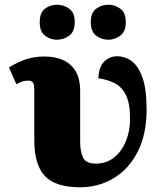

<svg xmlns="http://www.w3.org/2000/svg" viewBox="-20 -782 687 812"><path d="M319 10Q214 10 169.5 -38Q125 -86 125 -188V-406Q125 -420 120.5 -430.5Q116 -441 100 -441Q88 -441 78 -438.5Q68 -436 49 -426L18 -497Q58 -521 92 -532Q126 -543 170 -543Q211 -543 244.5 -529Q278 -515 298.5 -483Q319 -451 319 -396V-184Q319 -142 331 -116Q343 -90 385 -90Q430 -90 462.5 -116Q495 -142 512.5 -185Q530 -228 530 -279Q530 -348 511 -383Q492 -418 461.5 -432Q431 -446 396 -451Q398 -500 421 -522Q444 -544 475 -544Q509 -544 537 -523.5Q565 -503 582.5 -454Q600 -405 600 -319Q600 -214 562.5 -140.5Q525 -67 461 -28.5Q397 10 319 10ZM439 -614Q410 -614 387 -631Q364 -648 364 -688Q364 -729 387 -745.5Q410 -762 439 -762Q465 -762 488.5 -745.5Q512 -729 512 -688Q512 -648 488.5 -631Q465 -614 439 -614ZM221 -614Q193 -614 170.5 -631Q148 -648 148 -688Q148 -729 170.5 -745.5Q193 -762 221 -762Q249 -762 272.5 -745.5Q296 -729 296 -688Q296 -648 272.5 -631Q249 -614 221 -614Z"/></svg>

Font: Noto Serif Black
Style: Regular
Weight: 900
Designer: Monotype Design Team
Foundry: Monotype Imaging Inc.
Version: Version 2.014; ttfautohint (v1.8.4.7-5d5b)